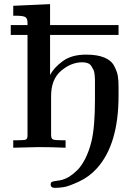

<svg xmlns="http://www.w3.org/2000/svg" viewBox="-20 -714 647 928"><path d="M32 -545V-593H113V-603Q113 -625 102.5 -631.5Q92 -638 55 -638H44V-686L222 -694V-593H553V-545H222V-351Q241 -388 284 -419Q327 -450 396 -450Q450 -450 484 -436Q518 -422 532 -395Q546 -368 549.5 -347Q553 -326 553 -294V-251Q553 -16 448 100Q411 141 361 164Q311 187 287.5 190.5Q264 194 246 194Q225 194 225 178Q225 168 231 165Q237 162 253.5 160Q270 158 281 155Q298 150 314.5 140Q331 130 352 110Q373 90 391.5 54Q410 18 422 -30Q439 -101 439 -233V-305Q439 -322 439 -328.5Q439 -335 437.5 -351.5Q436 -368 432 -376Q428 -384 422 -394Q416 -404 404.5 -408.5Q393 -413 378 -413Q324 -413 275.5 -372Q227 -331 227 -250V-62Q227 -44 236 -40Q245 -36 283 -36H297V0Q231 -3 166 -3Q155 -3 44 0V-36H61Q97 -36 105 -39.5Q113 -43 113 -59V-545Z"/></svg>

Font: CMU Serif
Style: Bold
Weight: 700
Version: Version 0.7.0